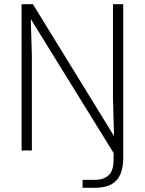

<svg xmlns="http://www.w3.org/2000/svg" viewBox="-20 -718 690 916"><path d="M527 20 127 -627 132 -450V0H83V-698H137L524 -69L519 -249V-698H568V0ZM374 178V140H432Q474 140 498 118.5Q522 97 522 42V-38H568V36Q568 80 555 112Q542 144 512 161Q482 178 431 178Z"/></svg>

Font: Azeret Mono Thin Thin
Style: Regular
Weight: 250
Version: Version 1.002